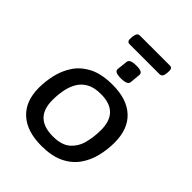

<svg xmlns="http://www.w3.org/2000/svg" viewBox="-235 -967 1101 1101"><g transform="rotate(45 315.0 -416.5)"><path d="M296 7Q178 7 114 -51.5Q50 -110 50 -219Q50 -269 62 -323Q74 -377 104.5 -424Q135 -471 191.5 -500.5Q248 -530 338 -530Q454 -530 517 -471.5Q580 -413 580 -303Q580 -246 566.5 -191Q553 -136 521 -91Q489 -46 434 -19.5Q379 7 296 7ZM304 -78Q374 -78 410.5 -109.5Q447 -141 460.5 -191Q474 -241 474 -299Q474 -445 328 -445Q274 -445 240.5 -426.5Q207 -408 188.5 -376.5Q170 -345 162.5 -305.5Q155 -266 155 -224Q155 -78 304 -78ZM345 -589Q316 -589 304.5 -595.5Q293 -602 294 -614L301 -679Q302 -691 315 -697.5Q328 -704 357 -704Q385 -704 396 -697.5Q407 -691 406 -679L400 -614Q398 -589 345 -589ZM241 -763Q218 -763 222 -796L223 -807Q225 -825 231.5 -832.5Q238 -840 249 -840H492Q514 -840 511 -807L510 -796Q508 -777 501.5 -770Q495 -763 484 -763Z"/></g></svg>

Font: Asap Semi Expanded Semi Expanded Medium
Style: Italic
Weight: 500
Width: 6
Italic angle: -6°
Designer: Pablo Cosgaya
Foundry: Omnibus-Type
Version: Version 3.001; ttfautohint (v1.8.4.7-5d5b)